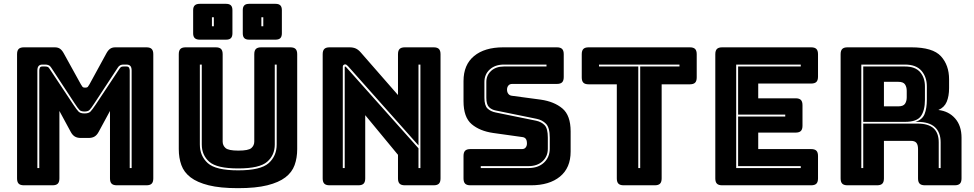

<svg xmlns="http://www.w3.org/2000/svg" viewBox="-20 -967 5081 1002"><path d="M421 -385Q403 -385 395 -393Q387 -401 370 -427L248 -613Q242 -623 234 -626.5Q226 -630 218 -630H201Q188 -630 181.5 -622.5Q175 -615 175 -599V-90H185V-599Q185 -607 188 -613.5Q191 -620 201 -620H216Q223 -620 228.5 -618Q234 -616 240 -606L362 -422Q380 -395 389.5 -385Q399 -375 421 -375Q443 -375 452.5 -385Q462 -395 480 -422L602 -606Q608 -616 613 -618Q618 -620 625 -620H640Q650 -620 653.5 -613.5Q657 -607 657 -599V-90H667V-599Q667 -615 660.5 -622.5Q654 -630 640 -630H623Q615 -630 607.5 -626.5Q600 -623 594 -613L472 -427Q455 -401 447 -393Q439 -385 421 -385ZM254 0H105Q86 0 77.5 -8.5Q69 -17 69 -36V-684Q69 -703 77.5 -711.5Q86 -720 105 -720H266Q282 -720 292.5 -713Q303 -706 312 -690L402 -527Q407 -518 410.5 -514Q414 -510 420 -510H429Q435 -510 438.5 -514Q442 -518 447 -527L536 -690Q545 -706 555.5 -713Q566 -720 582 -720H744Q763 -720 771.5 -711.5Q780 -703 780 -684V-36Q780 -17 771.5 -8.5Q763 0 744 0H590Q571 0 562.5 -8.5Q554 -17 554 -36V-388L495 -279Q486 -262 473.5 -254.5Q461 -247 442 -247H402Q383 -247 370.5 -254.5Q358 -262 349 -279L290 -388V-36Q290 -17 281.5 -8.5Q273 0 254 0Z M1531 -189Q1531 -143 1517.5 -105.5Q1504 -68 1469.5 -41.5Q1435 -15 1375 0Q1315 15 1222 15Q1129 15 1069 0Q1009 -15 974.5 -41.5Q940 -68 926.5 -105.5Q913 -143 913 -189V-684Q913 -703 921.5 -711.5Q930 -720 949 -720H1106Q1125 -720 1133.5 -711.5Q1142 -703 1142 -684V-228Q1142 -208 1157 -194.5Q1172 -181 1224 -181Q1277 -181 1292 -194.5Q1307 -208 1307 -228V-684Q1307 -703 1315.5 -711.5Q1324 -720 1343 -720H1495Q1514 -720 1522.5 -711.5Q1531 -703 1531 -684ZM1023 -630V-213Q1023 -153 1064.5 -115.5Q1106 -78 1223 -78Q1340 -78 1382 -115.5Q1424 -153 1424 -213V-630H1414V-213Q1414 -157 1374 -122.5Q1334 -88 1223 -88Q1112 -88 1072.5 -122.5Q1033 -157 1033 -213V-630ZM1160 -760H1022Q1005 -760 996.5 -768Q988 -776 988 -793V-914Q988 -931 996.5 -939Q1005 -947 1022 -947H1160Q1177 -947 1185 -939Q1193 -931 1193 -914V-793Q1193 -776 1185 -768Q1177 -760 1160 -760ZM1418 -760H1280Q1263 -760 1255 -768Q1247 -776 1247 -793V-914Q1247 -931 1255 -939Q1263 -947 1280 -947H1418Q1435 -947 1443 -939Q1451 -931 1451 -914V-793Q1451 -776 1443 -768Q1435 -760 1418 -760ZM1096 -830V-877H1086V-830ZM1354 -830V-877H1344V-830Z M1796 -622Q1791 -627 1788 -629Q1785 -631 1781 -631Q1777 -631 1773 -628Q1769 -625 1769 -619V-90H1779V-617Q1779 -618 1779.5 -619Q1780 -620 1781 -620Q1782 -620 1783.5 -619Q1785 -618 1786 -617L2164 -193V-90H2174V-630H2164V-208ZM1850 0H1700Q1681 0 1672.5 -8.5Q1664 -17 1664 -36V-684Q1664 -703 1672.5 -711.5Q1681 -720 1700 -720H1804Q1823 -720 1836.5 -714Q1850 -708 1863 -693L2057 -471V-684Q2057 -703 2065.5 -711.5Q2074 -720 2093 -720H2243Q2262 -720 2270.5 -711.5Q2279 -703 2279 -684V-36Q2279 -17 2270.5 -8.5Q2262 0 2243 0H2093Q2074 0 2065.5 -8.5Q2057 -17 2057 -36V-159L1886 -366V-36Q1886 -17 1877.5 -8.5Q1869 0 1850 0Z M2751 0H2435Q2416 0 2407.5 -8.5Q2399 -17 2399 -36V-153Q2399 -172 2407.5 -180.5Q2416 -189 2435 -189H2704Q2717 -189 2723.5 -197.5Q2730 -206 2730 -218Q2730 -235 2723.5 -243Q2717 -251 2704 -252L2554 -273Q2484 -283 2441.5 -319Q2399 -355 2399 -439V-544Q2399 -629 2454 -674.5Q2509 -720 2606 -720H2886Q2905 -720 2913.5 -711.5Q2922 -703 2922 -684V-565Q2922 -546 2913.5 -537.5Q2905 -529 2886 -529H2653Q2640 -529 2633 -520.5Q2626 -512 2626 -499Q2626 -486 2633 -477Q2640 -468 2653 -467L2802 -447Q2872 -437 2915 -401Q2958 -365 2958 -281V-176Q2958 -91 2902.5 -45.5Q2847 0 2751 0ZM2832 -630H2610Q2564 -630 2536 -604.5Q2508 -579 2508 -539V-457Q2508 -416 2524.5 -400.5Q2541 -385 2567 -380L2778 -337Q2806 -331 2822.5 -313.5Q2839 -296 2839 -249V-191Q2839 -151 2811.5 -125.5Q2784 -100 2738 -100H2489V-90H2738Q2789 -90 2819 -118.5Q2849 -147 2849 -191V-249Q2849 -301 2829.5 -321Q2810 -341 2780 -347L2569 -390Q2546 -394 2532 -408Q2518 -422 2518 -457V-539Q2518 -574 2543 -597Q2568 -620 2610 -620H2832Z M3397 0H3235Q3216 0 3207.5 -8.5Q3199 -17 3199 -36V-527H3052Q3033 -527 3024.5 -535.5Q3016 -544 3016 -563V-684Q3016 -703 3024.5 -711.5Q3033 -720 3052 -720H3580Q3599 -720 3607.5 -711.5Q3616 -703 3616 -684V-563Q3616 -544 3607.5 -535.5Q3599 -527 3580 -527H3433V-36Q3433 -17 3424.5 -8.5Q3416 0 3397 0ZM3311 -90H3321V-620H3526V-630H3106V-620H3311Z M4213 0H3749Q3730 0 3721.5 -8.5Q3713 -17 3713 -36V-684Q3713 -703 3721.5 -711.5Q3730 -720 3749 -720H4213Q4232 -720 4240.5 -711.5Q4249 -703 4249 -684V-567Q4249 -548 4240.5 -539.5Q4232 -531 4213 -531H3937V-454H4132Q4151 -454 4159.5 -445.5Q4168 -437 4168 -418V-311Q4168 -292 4159.5 -283.5Q4151 -275 4132 -275H3937V-189H4213Q4232 -189 4240.5 -180.5Q4249 -172 4249 -153V-36Q4249 -17 4240.5 -8.5Q4232 0 4213 0ZM4159 -100H3832V-359H4078V-369H3832V-620H4159V-630H3822V-90H4159Z M4703 -620Q4756 -620 4781.5 -591Q4807 -562 4807 -516V-446Q4807 -391 4786 -361Q4765 -331 4703 -331H4485V-620ZM4593 -540V-412H4668Q4694 -412 4703 -425.5Q4712 -439 4712 -459V-493Q4712 -513 4703 -526.5Q4694 -540 4668 -540ZM4485 -90V-322H4768Q4825 -322 4852 -297.5Q4879 -273 4879 -224V-90H4889V-224Q4889 -276 4859 -303.5Q4829 -331 4768 -331H4757Q4793 -342 4805 -371.5Q4817 -401 4817 -447V-516Q4817 -565 4789 -597.5Q4761 -630 4703 -630H4475V-90ZM4557 0H4403Q4384 0 4375.5 -8.5Q4367 -17 4367 -36V-684Q4367 -703 4375.5 -711.5Q4384 -720 4403 -720H4736Q4848 -720 4890.5 -673.5Q4933 -627 4933 -553V-507Q4933 -465 4920.5 -435.5Q4908 -406 4877 -393Q4931 -387 4964.5 -349Q4998 -311 4998 -248V-36Q4998 -17 4989.5 -8.5Q4981 0 4962 0H4807Q4788 0 4779.5 -8.5Q4771 -17 4771 -36V-189Q4771 -211 4762.5 -221.5Q4754 -232 4733 -232H4593V-36Q4593 -17 4584.5 -8.5Q4576 0 4557 0Z"/></svg>

Font: Bungee Inline
Style: Regular
Weight: 400
Version: Version 1.000;PS 1.0;hotconv 1.0.72;makeotf.lib2.5.5900